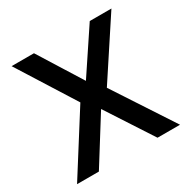

<svg xmlns="http://www.w3.org/2000/svg" viewBox="-157 -848 985 996"><g transform="rotate(-30 335.0 -350.0)"><path d="M26.4 0 253.3 -358.8 38.4 -700H172.4L334.2 -441.2L506.6 -700H636.4L410.3 -355.8L643.2 0H508.4L329.3 -275.4L157.1 0Z"/></g></svg>

Font: Geologica-Sharp
Style: Regular
Weight: 100
Designer: Sindre Bremnes, Frode Helland
Foundry: Monokrom Skriftforlag AS
Version: Version 1.010;gftools[0.9.28]